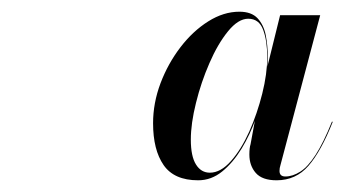

<svg xmlns="http://www.w3.org/2000/svg" viewBox="-20 -784 588 328"><path d="M318.5 -476Q277.5 -476 259.5 -502Q241.5 -528 241.5 -573.5Q241.5 -608 254.2 -641.8Q267 -675.5 288.2 -703.2Q309.5 -731 335.8 -747.5Q362 -764 389 -764Q409.5 -764 420 -752.8Q430.5 -741.5 434 -723.8Q437.5 -706 437.5 -685.5Q437.5 -665.5 432.5 -638.5Q427.5 -611.5 417.5 -583Q407.5 -554.5 392.8 -530.2Q378 -506 359.5 -491Q341 -476 318.5 -476ZM338.5 -489Q357 -489 374.5 -508.8Q392 -528.5 405.8 -559.2Q419.5 -590 428 -624Q436.5 -658 436.5 -686.5Q436.5 -714.5 429.5 -733.2Q422.5 -752 404 -752Q387 -752 369.5 -730.5Q352 -709 337.8 -676.2Q323.5 -643.5 314.8 -608.2Q306 -573 306 -545.5Q306 -517 314.8 -503Q323.5 -489 338.5 -489ZM452.5 -476Q428 -476 417 -488.5Q406 -501 406 -520Q406 -525.5 406.5 -530Q407 -534.5 408 -537.5L415.5 -578L429 -624L436.5 -669L458.5 -758H527L459 -501.5Q457.5 -497 457.5 -492Q457.5 -482.5 467.5 -482.5Q480 -482.5 493 -490.8Q506 -499 519.2 -519.5Q532.5 -540 547 -576H548.5Q528.5 -525.5 507 -500.8Q485.5 -476 452.5 -476Z"/></svg>

Font: Bodoni Moda 72pt SemiBold
Style: Italic
Weight: 600
Italic angle: -13°
Designer: Owen Earl
Foundry: indestructible type
Version: Version 2.004